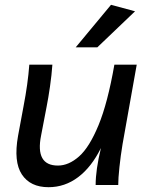

<svg xmlns="http://www.w3.org/2000/svg" viewBox="-20 -770 615 799"><path d="M182 9Q106 9 71 -44Q36 -97 55 -204L78 -328Q96 -421 102 -501H198Q195 -458 188 -409.5Q181 -361 174 -326L151 -206Q126 -81 221 -81Q266 -81 309 -119Q352 -157 390 -249Q428 -341 456 -501H549L490 -170Q482 -122 477 -74.5Q472 -27 472 0H378Q378 -63 400 -154Q361 -75 305.5 -33Q250 9 182 9ZM295 -573 442 -750 542 -723 385 -573Z"/></svg>

Font: Livvic Medium
Style: Italic
Weight: 500
Italic angle: -10°
Designer: Jacques Le Bailly, Baron von Fonthausen
Version: Version 1.001; ttfautohint (v1.8.2)